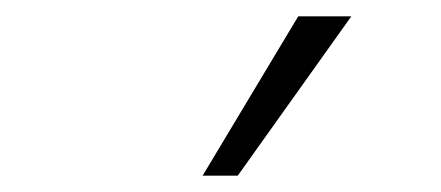

<svg xmlns="http://www.w3.org/2000/svg" viewBox="-20 -773 540 235"><path d="M228 -558 345 -753H410L271 -558Z"/></svg>

Font: Nunito Sans 7pt SemiExpanded ExtraLight
Style: Regular
Weight: 250
Width: 6
Designer: Vernon Adams
Foundry: Vernon Adams
Version: Version 3.101;gftools[0.9.27]